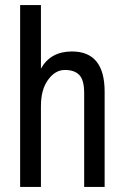

<svg xmlns="http://www.w3.org/2000/svg" viewBox="-20 -738 492 758"><path d="M264.1 -534.8Q393.1 -534.8 393.1 -376.2V0H312.3V-371Q312.3 -421.8 293.2 -441.8Q274.1 -461.8 236.1 -461.8Q198.1 -461.8 169.9 -423.1Q141.6 -384.4 141.6 -319.3V0H59.5V-718.1H141.6V-467Q179.4 -534.8 264.1 -534.8Z"/></svg>

Font: Puralecka Narrow
Style: Regular
Weight: 400
Designer: Hector Gatti, Marcela Romero, Pablo Cosgaya and Nicolas Silva
Version: Version 1.004;PS 001.004;hotconv 1.0.70;makeotf.lib2.5.58329